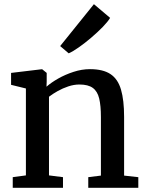

<svg xmlns="http://www.w3.org/2000/svg" viewBox="-20 -899 705 919"><path d="M104 -59.5V-475.5L33 -493V-550L179 -567.5H182L203.5 -550V-508.5L202.5 -484Q224.5 -503.5 258.2 -522.8Q292 -542 331.8 -555Q371.5 -568 410.5 -568Q473.5 -568 509 -544.2Q544.5 -520.5 559.2 -470Q574 -419.5 574 -339.5V-58.5L642 -51V0H402.5V-51L463 -58.5V-339Q463 -393 454.8 -427.5Q446.5 -462 424.2 -478.2Q402 -494.5 360 -494.5Q334 -494.5 307 -485.5Q280 -476.5 256 -463Q232 -449.5 214.5 -436V-59.5L281.5 -51V0H41V-51ZM308.5 -644 268 -678.5 429.5 -879 507 -813.5Q496.5 -795.5 472 -770.2Q447.5 -745 417 -719Q386.5 -693 357.8 -672.8Q329 -652.5 309.5 -644Z"/></svg>

Font: Merriweather Medium
Style: Regular
Weight: 500
Version: Version 2.100